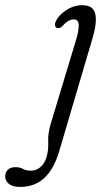

<svg xmlns="http://www.w3.org/2000/svg" viewBox="-153 -471 419 738"><path d="M202.5 -323.5 74.5 110.5Q53.5 180.5 16.5 214Q-20.5 247.5 -75.5 247.5Q-104.5 247.5 -118.8 235.8Q-133 224 -133 207Q-133 192 -123.2 181.8Q-113.5 171.5 -94 171.5Q-76.5 171.5 -64.5 178.2Q-52.5 185 -33 185Q-11.5 185 6 168Q23.5 151 29.5 117.5Q33.5 98 32.2 71Q31 44 41.5 6.5L137.5 -311.5Q150 -351 149.5 -373.8Q149 -396.5 131 -396.5Q108.5 -396.5 87 -370.5Q76.5 -360.5 66 -363.5Q60.5 -365 58.8 -372.5Q57 -380 62 -390Q71 -411 100.2 -431Q129.5 -451 163.5 -451Q205 -451 213 -418.5Q221 -386 202.5 -323.5Z"/></svg>

Font: Fraunces 72pt S100 Light
Style: Italic
Weight: 300
Italic angle: -16°
Version: Version 1.000; ttfautohint (v1.8.3)